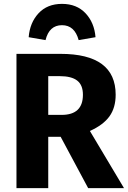

<svg xmlns="http://www.w3.org/2000/svg" viewBox="-20 -971 660 991"><path d="M300 -841Q234 -841 215 -764L128 -779Q134 -854 179 -902.5Q224 -951 300 -951Q376 -951 421.5 -902.5Q467 -854 473 -779L386 -764Q365 -841 300 -841ZM435 0 293 -265H229V0H65V-693H292Q577 -693 577 -482Q577 -415 545 -370.5Q513 -326 444 -295L620 0ZM229 -578V-378H298Q408 -378 408 -482Q408 -532 378.5 -555Q349 -578 288 -578Z"/></svg>

Font: FiraGO
Style: Bold
Weight: 700
Designer: bBox Type
Foundry: bBox Type GmbH
Version: Version 1.001;PS 001.001;hotconv 1.0.88;makeotf.lib2.5.64775